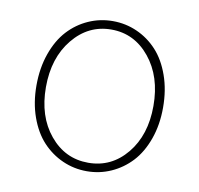

<svg xmlns="http://www.w3.org/2000/svg" viewBox="-63 -556 657 633"><g transform="rotate(10 266.0 -239.0)"><path d="M54.2 -237.8Q54.2 -296.4 71.3 -344.7Q88.4 -393.1 117.4 -424.6Q146.5 -456.1 184.8 -473.1Q223.1 -490.2 266.1 -490.2Q309.1 -490.2 347.4 -473.1Q385.7 -456.1 414.8 -424.6Q443.8 -393.1 460.9 -344.7Q478 -296.4 478 -237.8Q478 -180.2 460.9 -132.3Q443.8 -84.5 414.8 -53.2Q385.7 -22 347.4 -4.9Q309.1 12.2 266.1 12.2Q223.1 12.2 184.8 -4.9Q146.5 -22 117.4 -53.2Q88.4 -84.5 71.3 -132.3Q54.2 -180.2 54.2 -237.8ZM445.8 -237.8Q445.8 -335.9 394.5 -398.9Q343.3 -461.9 266.1 -461.9Q189 -461.9 137.5 -398.9Q85.9 -335.9 85.9 -237.8Q85.9 -140.1 137.2 -78.1Q188.5 -16.1 266.1 -16.1Q343.8 -16.1 394.8 -78.1Q445.8 -140.1 445.8 -237.8Z"/></g></svg>

Font: Source Sans 3 ExtraLight
Style: Regular
Weight: 200
Designer: Paul D. Hunt
Foundry: Adobe
Version: Version 3.052;hotconv 1.1.0;makeotfexe 2.6.0